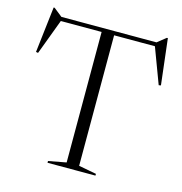

<svg xmlns="http://www.w3.org/2000/svg" viewBox="-110 -850 902 950"><g transform="rotate(15 341.0 -375.0)"><path d="M463.5 -9V0H218V-9L309 -26V-694.5H100L32 -513L21 -515L48.5 -750H53.5L97.5 -715H584.5L628.5 -750H633.5L661 -515L650 -513L582 -694.5H373V-26Z"/></g></svg>

Font: Newsreader 72pt Light
Style: Regular
Weight: 300
Designer: Hugues Gentile
Foundry: Production Type
Version: Version 1.003; ttfautohint (v1.8.3)